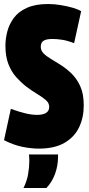

<svg xmlns="http://www.w3.org/2000/svg" viewBox="-20 -730 444 956"><path d="M384 -674 349 -515Q316 -528 289 -532Q262 -536 241 -536Q212 -536 197.5 -527.5Q183 -519 183 -497Q183 -478 197 -464Q211 -450 233 -437Q255 -424 280 -408Q309 -390 335.5 -364.5Q362 -339 379.5 -301Q397 -263 397 -205Q397 -145 374 -96.5Q351 -48 301.5 -19Q252 10 173 10Q135 10 91 1Q47 -8 0 -32L34 -188Q75 -173 107 -165.5Q139 -158 164 -158Q225 -158 225 -198Q225 -217 208.5 -231.5Q192 -246 166 -261.5Q140 -277 112 -298Q86 -318 61.5 -345Q37 -372 22 -410.5Q7 -449 7 -502Q7 -537 16.5 -573.5Q26 -610 49 -641Q72 -672 114 -691Q156 -710 220 -710Q250 -710 283 -704.5Q316 -699 343.5 -691Q371 -683 384 -674ZM97 206Q114 172 120 137Q126 102 126 71Q126 63 125.5 54.5Q125 46 124 39H269V51Q269 95 254 136Q239 177 211 206Z"/></svg>

Font: Georama ExtraCondensed Black
Style: Regular
Weight: 900
Width: 2
Designer: Jean-Baptiste Levee
Foundry: Production Type
Version: Version 1.000